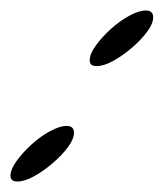

<svg xmlns="http://www.w3.org/2000/svg" viewBox="-40 -336 312 366"><path d="M144 -210Q131 -210 131 -221Q131 -233 142.5 -249Q154 -265 171 -280.5Q188 -296 206.5 -306Q225 -316 238 -316Q252 -316 252 -303Q252 -291 240.5 -275.5Q229 -260 211.5 -245Q194 -230 176 -220Q158 -210 144 -210ZM-7 10Q-20 10 -20 -1Q-20 -13 -8.5 -29Q3 -45 20 -60.5Q37 -76 55.5 -86Q74 -96 87 -96Q101 -96 101 -83Q101 -71 89.5 -55.5Q78 -40 60.5 -25Q43 -10 25 0Q7 10 -7 10Z"/></svg>

Font: Ballet 16pt
Style: Regular
Weight: 400
Designer: Maximiliano R. Sproviero
Foundry: Omnibus-Type
Version: Version 1.100; ttfautohint (v1.8.3)